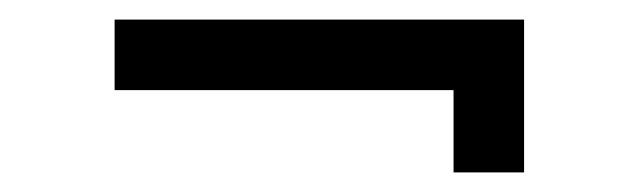

<svg xmlns="http://www.w3.org/2000/svg" viewBox="-20 -406 652 196"><path d="M443 -230V-314H97V-386H515V-230Z"/></svg>

Font: Space Mono
Style: Regular
Weight: 400
Monospace: yes
Designer: Colophon Foundry + Benjamin Critton
Foundry: Colophon Foundry & Benjamin Critton
Version: Version 1.003; ttfautohint (v1.8.4.7-5d5b)